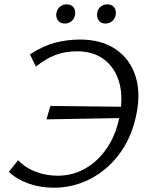

<svg xmlns="http://www.w3.org/2000/svg" viewBox="-20 -848 675 877"><path d="M225.9 9.4Q163.8 9.4 110.5 -9.6Q57.1 -28.5 20.5 -63.2L62.8 -116.5Q95.7 -81.3 143.5 -63.3Q191.3 -45.4 243.1 -45.4Q312 -45.4 369.8 -78.4Q427.6 -111.5 468.2 -171.2Q508.7 -230.9 524.8 -310.4Q543.9 -400.2 525.4 -468.5Q506.8 -536.7 457.1 -575.2Q407.4 -613.7 331.7 -613.7Q277.3 -613.7 232.9 -596.7Q188.5 -579.7 144 -543.9L116.7 -599.8Q177.4 -638.9 232.6 -653.1Q287.9 -667.4 345.4 -667.4Q444.8 -667.4 510.3 -621.9Q575.8 -576.5 600.2 -496.1Q624.6 -415.8 599.6 -310.5Q577.5 -212.5 522.1 -140.5Q466.7 -68.5 390.1 -29.5Q313.5 9.4 225.9 9.4ZM192.3 -302.8 210.1 -364.1 545.8 -360.3 531.3 -308.8ZM276.5 -740.5Q262.8 -740.5 253.1 -747Q243.5 -753.6 239.3 -765Q235.2 -776.3 237.9 -789.5Q241.2 -806.7 254 -817.4Q266.8 -828.1 284.7 -828.1Q298.4 -828.1 307.5 -822Q316.7 -816 320.9 -805.2Q325 -794.5 322.8 -780.7Q320.1 -763.5 307.2 -752Q294.4 -740.5 276.5 -740.5ZM462.2 -740.5Q448.5 -740.5 439 -747Q429.6 -753.6 425.8 -765Q421.9 -776.3 424.1 -789.5Q426.8 -806.7 439.6 -817.4Q452.5 -828.1 470.4 -828.1Q484 -828.1 493.2 -822Q502.4 -816 506.5 -805.2Q510.6 -794.5 508.5 -780.7Q505.7 -763.5 492.9 -752Q480 -740.5 462.2 -740.5Z"/></svg>

Font: Ysabeau
Style: Bold Italic
Weight: 700
Italic angle: -12°
Designer: Christian Thalmann (Catharsis Fonts)
Version: Version 2.002